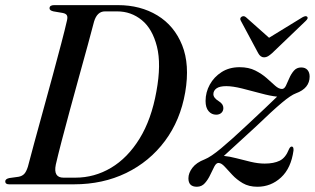

<svg xmlns="http://www.w3.org/2000/svg" viewBox="-20 -720 1230 750"><path d="M0.5 -11.5Q0.5 -21 16.5 -24.5L52.5 -29.5Q66 -32 74.2 -40.2Q82.5 -48.5 89 -69Q98.5 -106 114.5 -164.5Q130.5 -223 149.2 -291Q168 -359 186.2 -426.2Q204.5 -493.5 219.2 -549.8Q234 -606 241.5 -639.5Q245 -653.5 241.2 -660.2Q237.5 -667 224.5 -669.5L189 -675.5Q173.5 -679 173.5 -687.5Q173.5 -700 191.5 -700H440.5Q528.5 -700 594.8 -659.8Q661 -619.5 691.5 -543.5Q722 -467.5 703.5 -359.5Q684.5 -250 624.2 -169.2Q564 -88.5 472.8 -44.2Q381.5 0 269 0H15.5Q0.5 0 0.5 -11.5ZM274.5 -26Q349 -26 413.8 -64.5Q478.5 -103 525 -178.2Q571.5 -253.5 591 -363Q610.5 -469 593 -538.2Q575.5 -607.5 533.8 -641.5Q492 -675.5 438 -675.5H390Q359.5 -675.5 347.5 -636Q338.5 -601 323 -544.5Q307.5 -488 289.2 -422Q271 -356 253 -289.8Q235 -223.5 220.5 -167.8Q206 -112 198 -77Q187.5 -26 228 -26ZM1126.5 -132Q1117 -63 1077.8 -26.8Q1038.5 9.5 985.5 9.5Q952 9.5 928.2 -4.5Q904.5 -18.5 887.5 -36.8Q870.5 -55 857.8 -69Q845 -83 834 -83.5Q825 -84 817.5 -70Q810 -56 801.5 -37.5Q793 -19 780.5 -4.8Q768 9.5 749 9.5Q716 9.5 716 -23.5Q716 -44 731.5 -64.5Q747 -85 779.5 -97.5Q803.5 -107 844.2 -141Q885 -175 943 -229.5Q983.5 -267.5 1014.8 -296.8Q1046 -326 1062.5 -342.5Q1036.5 -345 999.2 -355.2Q962 -365.5 925.2 -374.5Q888.5 -383.5 864 -383.5Q838 -383.5 825.8 -374.8Q813.5 -366 813.5 -352Q813.5 -337.5 835.5 -324Q852.5 -313.5 852.5 -298Q852.5 -286.5 844.8 -279.2Q837 -272 824.5 -272Q806.5 -272 794.8 -285.8Q783 -299.5 783 -325.5Q783 -359.5 799.5 -389.5Q816 -419.5 845.8 -438.5Q875.5 -457.5 916 -457.5Q951.5 -457.5 977.2 -444.5Q1003 -431.5 1021.8 -414.8Q1040.5 -398 1054.8 -385.2Q1069 -372.5 1081.5 -372.5Q1090.5 -372.5 1096.8 -385.2Q1103 -398 1110 -414.5Q1117 -431 1128 -443.8Q1139 -456.5 1156.5 -456.5Q1172.5 -456.5 1181 -446.8Q1189.5 -437 1189.5 -421Q1189.5 -375 1136 -355.5Q1116.5 -348.5 1080.5 -318.2Q1044.5 -288 979.5 -225.5Q936.5 -186 905 -157.2Q873.5 -128.5 854.5 -111Q876.5 -109 903.8 -101.8Q931 -94.5 959.8 -87.8Q988.5 -81 1014 -81Q1049.5 -81 1072.5 -92.2Q1095.5 -103.5 1108.5 -136.5Q1113.5 -148 1120 -147.5Q1127.5 -147 1126.5 -132ZM1043 -512.5Q1034 -504.5 1026.8 -500.2Q1019.5 -496 1011.5 -496Q997.5 -496 988.5 -512.5L921 -638.5Q915 -648.5 923.5 -654.5Q932.5 -660 941 -652.5L1031 -572.5L1161.5 -652.5Q1175 -660 1180 -654.5Q1185.5 -649 1174.5 -638.5Z"/></svg>

Font: Fraunces 72pt
Style: Italic
Weight: 400
Italic angle: -16°
Version: Version 1.000;[b76b70a41]